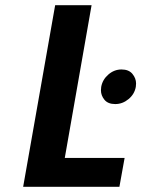

<svg xmlns="http://www.w3.org/2000/svg" viewBox="-20 -718 543 738"><path d="M192 -698H332L229 -111H459L439 0H69ZM423 -318Q395 -318 381.5 -334.5Q368 -351 368 -371Q368 -377 369 -384Q374 -412 396.5 -431.5Q419 -451 447 -451Q475 -451 489 -434Q503 -417 503 -397Q503 -391 502 -384Q497 -356 474 -337Q451 -318 423 -318Z"/></svg>

Font: Fz Poppins SemBd
Style: Italic
Weight: 600
Italic angle: -10°
Designer: Ninad Kale (Devanagari), Jonny Pinhorn (Latin)
Foundry: Indian Type Foundry
Version: Vit hóa bi Vntype.Com & FontZin.Com